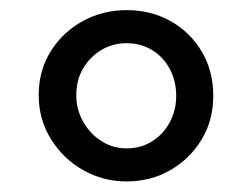

<svg xmlns="http://www.w3.org/2000/svg" viewBox="-20 -828 488 372"><path d="M225.2 -476.5Q179.5 -476.5 140.9 -498.5Q102.2 -520.5 78.6 -558.7Q55 -596.9 55 -643.4Q55 -691.9 78.6 -729.1Q102.2 -766.4 140.9 -787.4Q179.5 -808.4 225.2 -808.4Q272.5 -808.4 310.3 -787.2Q348.2 -766 370.7 -728.5Q393.2 -691.1 393.2 -642Q393.2 -595.1 370.7 -557.8Q348.2 -520.5 310.3 -498.5Q272.5 -476.5 225.2 -476.5ZM225.2 -540.5Q252.9 -540.5 274.7 -554.2Q296.4 -567.8 308.9 -591.1Q321.4 -614.4 321.4 -642Q321.4 -671.2 308.9 -694.5Q296.4 -717.7 274.7 -731Q252.9 -744.3 225.2 -744.3Q198.5 -744.3 176.5 -731.2Q154.4 -718.1 141.1 -695.5Q127.8 -673 127.8 -643.4Q127.8 -615.8 141.1 -592.3Q154.4 -568.7 176.5 -554.6Q198.5 -540.5 225.2 -540.5Z"/></svg>

Font: BioRhyme ExtraBold
Style: Regular
Weight: 800
Designer: Aoife Mooney
Foundry: Aoife Mooney Type
Version: Version 1.600;gftools[0.9.33]